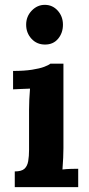

<svg xmlns="http://www.w3.org/2000/svg" viewBox="-20 -773 367 793"><path d="M41 -65Q69 -65 81 -76Q93 -87 96.5 -107.5Q100 -128 100 -154V-320Q100 -338 101 -361.5Q102 -385 104 -407Q88 -406 66.5 -405.5Q45 -405 34 -404V-480Q80 -480 112 -485Q144 -490 162.5 -497Q181 -504 188 -510H242V-161Q242 -147 241 -121.5Q240 -96 238 -73Q254 -75 273.5 -75.5Q293 -76 303 -76V0H41ZM166 -589Q132 -589 110 -613Q88 -637 88 -671Q88 -705 111 -729Q134 -753 165 -753Q197 -753 218.5 -729Q240 -705 240 -671Q240 -637 220 -613Q200 -589 166 -589Z"/></svg>

Font: Lora
Style: Weight 700
Weight: 700
Designer: Olga Karpushina, Alexei Vanyashin (Cyrillic)
Foundry: Cyreal
Version: Version 3.001